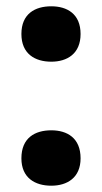

<svg xmlns="http://www.w3.org/2000/svg" viewBox="-20 -578 325 610"><path d="M48 -470C48 -407 91 -382 143 -382C193 -382 236 -407 236 -470C236 -534 193 -558 143 -558C91 -558 48 -534 48 -470ZM48 -75C48 -13 91 12 143 12C193 12 236 -13 236 -75C236 -140 193 -164 143 -164C91 -164 48 -140 48 -75Z"/></svg>

Font: Noto Sans Lao UI ExtBd
Style: Regular
Weight: 800
Designer: Monotype Design Team
Foundry: Monotype Imaging Inc.
Version: Version 2.000